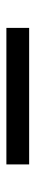

<svg xmlns="http://www.w3.org/2000/svg" viewBox="231 -272 113 616"><g transform="rotate(-90 288.0 36.5)"><path d="M507 73H69V0H507Z"/></g></svg>

Font: Exo 2.0 Medium
Style: Regular
Weight: 500
Designer: Natanael Gama
Version: Version 1.001;PS 001.001;hotconv 1.0.70;makeotf.lib2.5.58329